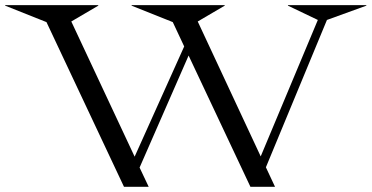

<svg xmlns="http://www.w3.org/2000/svg" viewBox="-58 -720 1432 740"><path d="M515.1 0H419.9L121.1 -634.8L-38.1 -698.2V-700.2H320.8V-698.2L216.8 -637.2L460.9 -116.2L651.9 -541L607.9 -634.8L449.2 -698.2V-700.2H808.1V-698.2L704.1 -637.2L946.8 -117.2L1167 -643.1L1051.8 -698.2V-700.2H1354V-698.2L1202.1 -643.1L966.8 -75.2L1002 0H907.2L668.9 -505.9L480 -74.2Z"/></svg>

Font: Messapia
Style: Regular
Weight: 400
Designer: Luca Marsano
Foundry: Collletttivo
Version: Version 1.000;FEAKit 1.0